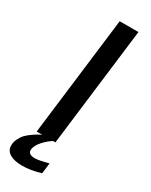

<svg xmlns="http://www.w3.org/2000/svg" viewBox="-260 -758 783 996"><g transform="rotate(30 131.0 -260.0)"><path d="M102.1 -9.3 161.1 -8.3Q123 13.2 96.7 43.7Q70.3 74.2 70.3 99.1Q70.3 125 110.4 125Q132.8 125 189.9 109.9L182.1 173.3Q121.6 191.4 71.3 191.4Q25.9 191.4 -1.7 175.5Q-29.3 159.7 -29.3 127.9Q-29.3 107.4 -19.5 87.6Q-9.8 67.9 3.4 54.2Q16.6 40.5 36.9 26.9Q57.1 13.2 70.6 6.1Q84 -1 102.1 -9.3ZM49.3 0 136.2 -710.9H248.5L161.6 0Z"/></g></svg>

Font: Muli
Style: Semi-BoldItalic
Weight: 600
Italic angle: -7°
Designer: Vernon Adams
Foundry: newtypography
Version: Version 2.0; ttfautohint (v1.00rc1.2-2d82) -l 8 -r 50 -G 200